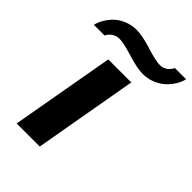

<svg xmlns="http://www.w3.org/2000/svg" viewBox="-261 -821 919 919"><g transform="rotate(45 198.5 -361.5)"><path d="M-49.8 -595.2Q-44.4 -617.7 -31.2 -639.9Q-18.1 -662.1 1.7 -680.9Q21.5 -699.7 50.8 -711.4Q80.1 -723.1 112.8 -723.1Q152.3 -723.1 216.8 -702.6Q281.2 -682.1 310.1 -682.1Q331.1 -682.1 347.2 -694.1Q363.3 -706.1 371.1 -723.1H446.8Q441.9 -700.7 428.2 -678.5Q414.6 -656.2 394.3 -637.2Q374 -618.2 344.5 -606.2Q314.9 -594.2 282.2 -594.2Q243.7 -594.2 178.5 -614.5Q113.3 -634.8 85.9 -634.8Q63 -634.8 46.9 -623.5Q30.8 -612.3 22.9 -595.2ZM22.9 0 116.2 -526.9H272L179.2 0Z"/></g></svg>

Font: Archivo Expanded
Style: Bold Italic
Weight: 700
Width: 7
Italic angle: -10°
Designer: Hector Gatti
Foundry: Omnibus-Type
Version: Version 2.001